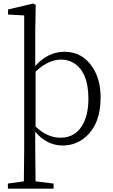

<svg xmlns="http://www.w3.org/2000/svg" viewBox="-20 -823 650 1104"><path d="M184.6 -411.1V-95.7Q251 -31.2 328.1 -31.2Q419.9 -31.2 461.9 -118.2Q488.3 -173.8 488.3 -255.9Q488.3 -407.2 405.3 -460Q372.1 -480.5 331.1 -480.5Q255.9 -479.5 184.6 -411.1ZM182.6 -640.6V-443.4Q255.9 -525.4 350.6 -525.4Q454.1 -525.4 512.7 -435.5Q558.6 -365.2 558.6 -261.7Q558.6 -110.4 471.7 -35.2Q416 13.7 338.9 13.7Q248 12.7 182.6 -65.4V34.2Q182.6 103.5 184.6 219.7L288.1 232.4V261.7H25.4V232.4L117.2 219.7Q119.1 102.5 119.1 34.2V-734.4L26.4 -739.3V-768.6L170.9 -802.7L185.5 -794.9Z"/></svg>

Font: GenYoMin JP Light
Style: Regular
Weight: 300
Version: Version 1.001;PS 1;hotconv 16.6.51;makeotf.lib2.5.65220 DEVE